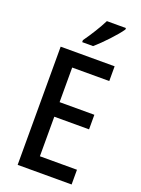

<svg xmlns="http://www.w3.org/2000/svg" viewBox="-173 -1015 800 1090"><g transform="rotate(20 227.5 -470.0)"><path d="M391 -931V-940H276C254 -896 220 -841 185 -792V-780H251C295 -818 365 -892 391 -931ZM405 0V-89H181V-328H391V-416H181V-625H405V-714H79V0Z"/></g></svg>

Font: Noto Sans Tamil Condensed Medium
Style: Regular
Weight: 500
Width: 3
Designer: Jelle Bosma - Monotype Design Team
Foundry: Monotype Imaging Inc.
Version: Version 2.004